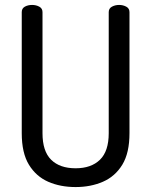

<svg xmlns="http://www.w3.org/2000/svg" viewBox="-20 -751 612 777"><path d="M286 6Q224 6 175 -15.5Q126 -37 97 -84.5Q68 -132 68 -212V-702Q68 -717 80.5 -724Q93 -731 110 -731Q126 -731 139 -724Q152 -717 152 -702V-212Q152 -139 187 -104.5Q222 -70 286 -70Q349 -70 384.5 -104.5Q420 -139 420 -212V-702Q420 -717 433 -724Q446 -731 462 -731Q478 -731 491 -724Q504 -717 504 -702V-212Q504 -132 475 -84.5Q446 -37 396.5 -15.5Q347 6 286 6Z"/></svg>

Font: Dosis Medium
Style: Regular
Weight: 500
Designer: EdgarTolentino, PabloImpallari, IginoMarini
Foundry: EdgarTolentino, PabloImpallari, IginoMarini
Version: Version 3.001; ttfautohint (v1.8.2)